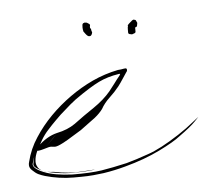

<svg xmlns="http://www.w3.org/2000/svg" viewBox="-78 -691 809 736"><g transform="rotate(-10 327.0 -323.0)"><path d="M59.6 -164.1Q30.3 -158.2 30.3 -164.1Q30.3 -168.9 37.1 -175.8Q78.1 -210 119.1 -215.8Q161.1 -220.7 191.4 -238.3Q232.4 -263.7 273.4 -286.1Q315.4 -309.6 343.8 -337.9Q355.5 -350.6 368.2 -364.3Q379.9 -377.9 392.6 -390.6Q396.5 -395.5 396.5 -396.5Q396.5 -397.5 391.6 -397.5Q346.7 -394.5 311.5 -380.9Q275.4 -367.2 211.9 -330.1Q188.5 -315.4 167 -298.8Q144.5 -283.2 123 -264.6Q105.5 -250 88.9 -234.4Q72.3 -219.7 57.6 -199.2Q54.7 -194.3 43 -177.7Q31.2 -162.1 23.4 -142.6Q19.5 -131.8 18.6 -122.1Q17.6 -111.3 21.5 -102.5Q25.4 -90.8 40 -83Q53.7 -74.2 80.1 -71.3Q139.6 -53.7 188.5 -53.7Q237.3 -52.7 237.3 -52.7Q237.3 -51.8 211.9 -51.8Q187.5 -51.8 156.2 -54.7Q138.7 -55.7 122.1 -58.6Q105.5 -61.5 90.8 -65.4Q52.7 -74.2 29.3 -88.9Q5.9 -102.5 8.8 -114.3Q12.7 -127.9 14.6 -134.8Q16.6 -140.6 16.6 -140.6Q16.6 -140.6 14.6 -136.7Q12.7 -131.8 5.9 -114.3Q3.9 -96.7 43 -77.1Q81.1 -57.6 149.4 -48.8Q219.7 -42 262.7 -44.9Q304.7 -47.9 361.3 -55.7Q399.4 -62.5 448.2 -75.2Q497.1 -86.9 574.2 -127.9Q612.3 -148.4 637.7 -166Q663.1 -182.6 663.1 -182.6Q663.1 -182.6 645.5 -167Q627 -150.4 579.1 -122.1Q552.7 -104.5 492.2 -81.1Q431.6 -57.6 354.5 -43.9Q312.5 -36.1 268.6 -33.2Q249 -32.2 228.5 -32.2Q205.1 -32.2 181.6 -34.2Q151.4 -36.1 124 -40Q95.7 -44.9 70.3 -52.7Q57.6 -56.6 44.9 -61.5Q32.2 -66.4 20.5 -73.2Q10.7 -79.1 -1 -92.8Q-8.8 -101.6 -8.8 -111.3Q-8.8 -118.2 -5.9 -125Q10.7 -173.8 42 -212.9Q72.3 -252 112.3 -286.1Q151.4 -319.3 196.3 -345.7Q241.2 -372.1 289.1 -389.6Q313.5 -398.4 338.9 -404.3Q364.3 -410.2 390.6 -413.1Q396.5 -413.1 402.3 -413.1Q408.2 -414.1 414.1 -414.1Q415 -414.1 417 -414.1Q423.8 -415 424.8 -410.2Q425.8 -403.3 420.9 -399.4Q411.1 -386.7 401.4 -375Q391.6 -362.3 380.9 -350.6Q363.3 -332 340.8 -314.5Q318.4 -296.9 304.7 -276.4Q292 -261.7 271.5 -248Q250 -235.4 210.9 -210.9Q142.6 -175.8 124 -169.9Q105.5 -163.1 97.7 -166Q92.8 -167 86.9 -168Q80.1 -168.9 59.6 -164.1Q59.6 -164.1 80.1 -181.6Q101.6 -199.2 115.2 -211.9Q115.2 -211.9 59.6 -164.1ZM315.4 -601.6Q314.5 -598.6 313.5 -594.7Q313.5 -589.8 313.5 -589.8Q313.5 -589.8 314.5 -587.9Q315.4 -586.9 316.4 -586.9Q316.4 -585.9 316.4 -582Q316.4 -579.1 318.4 -572.3Q316.4 -565.4 313.5 -562.5Q310.5 -559.6 308.6 -559.6Q307.6 -559.6 306.6 -559.6Q299.8 -558.6 292 -571.3Q283.2 -584 286.1 -585Q285.2 -585 285.2 -588.9Q285.2 -591.8 285.2 -596.7Q286.1 -609.4 289.1 -611.3Q290 -613.3 293.9 -613.3Q294.9 -614.3 295.9 -614.3Q298.8 -613.3 304.7 -612.3Q310.5 -608.4 313.5 -605.5Q315.4 -602.5 315.4 -601.6ZM489.3 -563.5Q486.3 -563.5 485.4 -562.5Q484.4 -561.5 484.4 -561.5Q483.4 -562.5 483.4 -555.7Q482.4 -548.8 482.4 -544.9Q482.4 -543 478.5 -541Q474.6 -540 467.8 -538.1Q460.9 -540 458 -541Q454.1 -543 454.1 -545.9Q454.1 -545.9 454.1 -547.9Q454.1 -551.8 455.1 -559.6Q456.1 -570.3 458 -572.3Q454.1 -574.2 467.8 -584Q478.5 -592.8 483.4 -592.8Q484.4 -592.8 485.4 -591.8Q488.3 -591.8 491.2 -588.9Q493.2 -585 495.1 -578.1Q493.2 -571.3 492.2 -567.4Q491.2 -564.5 489.3 -563.5Z"/></g></svg>

Font: Margalida Font
Style: Regular
Weight: 400
Designer: Mateu Riera. mateurierasureda@hotmail.com
Version: Version 1.0